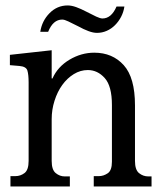

<svg xmlns="http://www.w3.org/2000/svg" viewBox="-20 -671 593 691"><path d="M166 -388.7H168.9Q187.5 -430.7 230 -456.1Q272.5 -481.4 319.3 -481.4Q384.8 -481.4 425.3 -436.5Q465.8 -391.6 465.8 -292V-91.8Q465.8 -59.6 480.5 -47.9Q495.1 -36.1 513.7 -36.1H525.4V0H317.4V-37.1H335.9Q352.5 -37.1 367.7 -47.4Q382.8 -57.6 382.8 -88.9V-293Q382.8 -361.3 356.9 -390.1Q331.1 -418.9 295.9 -418.9Q269.5 -418.9 245.6 -404.3Q221.7 -389.6 204.1 -365.2Q186.5 -340.8 176.3 -308.6Q166 -276.4 166 -242.2V-91.8Q166 -59.6 180.7 -47.9Q195.3 -36.1 212.9 -36.1H231.4V0H17.6V-37.1H35.2Q53.7 -37.1 68.4 -48.3Q83 -59.6 83 -91.8V-374Q83 -402.3 78.6 -417Q74.2 -431.6 49.8 -433.6L15.6 -436.5V-473.6L166 -490.2ZM125 -556.6Q130.9 -595.7 158.2 -623.5Q185.5 -651.4 223.6 -651.4Q237.3 -651.4 253.9 -645.5Q270.5 -639.6 291 -628.9Q311.5 -618.2 326.2 -611.3Q340.8 -604.5 348.6 -604.5Q380.9 -604.5 399.4 -647.5H427.7Q424.8 -627.9 416 -610.8Q407.2 -593.8 394 -580.6Q380.9 -567.4 364.3 -560.1Q347.7 -552.7 329.1 -552.7Q315.4 -552.7 298.3 -559.1Q281.2 -565.4 261.7 -576.2Q240.2 -586.9 226.1 -593.8Q211.9 -600.6 204.1 -600.6Q170.9 -600.6 153.3 -556.6Z"/></svg>

Font: Subtext
Style: Regular
Weight: 400
Designer: Christopher J. Fynn
Foundry: Christopher J. Fynn for DDC
Version: Version 1.000 preliminary